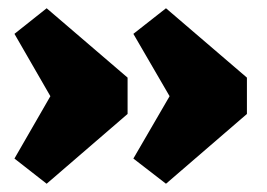

<svg xmlns="http://www.w3.org/2000/svg" viewBox="-20 -553 647 465"><path d="M382 -108 303 -169 425 -379V-261L303 -471L382 -533L578 -365V-277ZM93 -108 15 -169 136 -379V-261L15 -471L93 -533L289 -365V-277Z"/></svg>

Font: Pathway Extreme 8pt Thin 12pt Black
Style: Regular
Weight: 900
Version: Version 1.001;gftools[0.9.26]